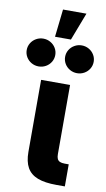

<svg xmlns="http://www.w3.org/2000/svg" viewBox="-147 -936 543 982"><g transform="rotate(10 125.0 -444.5)"><path d="M220.3 0Q159.7 0 122.3 -14.4Q85 -28.8 67.4 -59.9Q49.8 -91 49.8 -142V-515.6H200.2V-156.6Q200.2 -140.9 204.4 -131.9Q208.7 -122.9 217.9 -118.8Q227.1 -114.6 243 -114.6H263.9V0ZM150.2 -653.1Q150.2 -672.7 160.1 -689.2Q170 -705.8 187.2 -715.5Q204.3 -725.3 224.4 -725.3Q244.5 -725.3 261.7 -715.5Q278.8 -705.8 288.7 -689.2Q298.6 -672.7 298.6 -653.1Q298.6 -633.6 288.7 -617Q278.8 -600.5 261.7 -590.7Q244.5 -581 224.4 -581Q204.3 -581 187.2 -590.7Q170 -600.5 160.1 -617Q150.2 -633.6 150.2 -653.1ZM-49.3 -653.1Q-49.3 -672.7 -39.4 -689.2Q-29.5 -705.8 -12.4 -715.5Q4.8 -725.3 24.9 -725.3Q45 -725.3 62.2 -715.5Q79.3 -705.8 89.2 -689.2Q99.1 -672.7 99.1 -653.1Q99.1 -633.6 89.2 -617Q79.3 -600.5 62.2 -590.7Q45 -581 24.9 -581Q4.8 -581 -12.4 -590.7Q-29.5 -600.5 -39.4 -617Q-49.3 -633.6 -49.3 -653.1ZM97.7 -889.2H219.3L164.2 -745.1H81.5Z"/></g></svg>

Font: Intratopia Thin
Style: Regular
Weight: 100
Designer: Rasmus Andersson
Foundry: rsms
Version: Version 3.000;Glyphs 3.2.3 (3260)